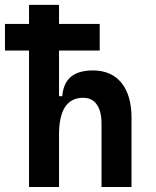

<svg xmlns="http://www.w3.org/2000/svg" viewBox="-20 -752 626 772"><path d="M388.2 0H508.8V-278.3C508.8 -399.4 452.6 -468.8 354 -468.8C275.9 -468.8 235.8 -434.6 230.5 -365.2H217.3V-548.8H380.9V-655.8H217.3V-732.4H96.7V-655.8H0V-548.8H96.7V0H217.3V-210.4C217.3 -310.1 250 -358.9 314.9 -358.9C361.3 -358.9 388.2 -321.8 388.2 -256.3Z"/></svg>

Font: Cascadia Code NF SemiBold
Style: Regular
Weight: 600
Monospace: yes
Designer: Aaron Bell
Foundry: Saja Typeworks
Version: Version 2404.023